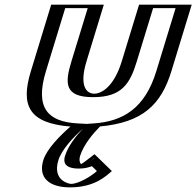

<svg xmlns="http://www.w3.org/2000/svg" viewBox="-20 -533 847 828"><path d="M191.7 158C207 108 262.4 51 304.7 14C141.5 5 89.2 -66 138.1 -226L225.8 -513H402.8L328.2 -269C297.4 -168 312.4 -129 386.4 -129C460.4 -129 499.4 -168 530.2 -269L604.8 -513H781.8L694.1 -226C645.8 -68 551.1 3 386.7 14C362.4 38 315.8 89 300.2 140C292.6 165 308.3 179 325.3 179C356.3 179 385.4 149 385.4 149L440.9 203C440.9 203 373.9 275 281.9 275C229.9 275 165.1 245 191.7 158ZM206.7 158C219.9 114.9 271.8 59.9 313.3 23.6L339.6 0.6L310.1 -1C152.5 -9.7 106.4 -73.2 153.1 -226L236.3 -498H383.3L313.2 -269C281.5 -165.2 297.8 -114 381.9 -114C465.9 -114 513.5 -165.2 545.2 -269L615.3 -498H762.3L679.1 -226C631.7 -71 545.6 -11.4 383 -0.5C355.2 27 303.8 79.1 285.2 140C274.8 174 296.2 194 320.7 194C346.2 194 369.8 178.4 381.5 169.5L419 205.9C396.2 225.5 347.6 260 286.5 260C238.7 260 183.6 233.6 206.7 158ZM206.7 158C183.6 233.6 238.7 260 286.5 260C347.6 260 396.2 225.5 419 205.9L381.5 169.5C369.8 178.4 346.2 194 320.7 194C296.2 194 274.8 174 285.2 140C303.8 79 355.1 27 383 -0.5C545.6 -11.4 631.7 -71.1 679.1 -226L762.3 -498H615.3L545.2 -269C513.5 -165.2 465.9 -114 381.9 -114C297.8 -114 281.5 -165.2 313.2 -269L383.3 -498H236.3L153.1 -226C106.4 -73.2 152.5 -9.7 310.1 -1L339.6 0.6L313.3 23.6C271.8 59.9 219.9 114.9 206.7 158ZM191.7 158C165.1 244.9 230 275 281.9 275C349.1 275 402.6 236.9 427.3 215.7L441.5 203.6L386.1 149.7L374.1 158.9C363.7 166.8 344.5 179 325.3 179C308.3 179 292.6 165 300.2 140C315.8 88.8 362.3 38.2 386.7 14C550.9 3 645.8 -68.2 694.1 -226L781.8 -513H604.8L530.2 -269C499.4 -168.2 460 -129 386.4 -129C312.8 -129 297.4 -168.2 328.2 -269L402.8 -513H225.8L138.1 -226C89.2 -66.2 141.6 5 304.7 14C260.7 52.6 207 107.8 191.7 158ZM358 1.5 315 -0.8C189.2 -7.8 128.6 -64.1 178.1 -226L261.3 -498H358.3L288.2 -269C259.3 -174.4 256.5 -114 381.9 -114C507.2 -114 541.3 -174.4 570.2 -269L640.3 -498H737.3L654.1 -226C605.3 -66.3 510.8 -9.2 384.1 -0.8L358.6 0.9C358.2 1.3 358 1.5 358 1.5ZM338 21.6C311.9 49 274.2 94.1 260.2 140C253.4 162.2 253.6 194 320.7 194C347.9 194 367.9 187 376.3 183.6L397.9 204.6C376.3 224.9 320.1 260 286.5 260C277 260 205 245.4 231.7 158C245.7 112.2 297.1 57.9 338 21.6ZM462.4 204.7 387.7 132 345.6 164.2C341.4 167.4 334.8 171.9 329.3 174.9C323.6 168 320.3 156.1 325.2 140C340.3 90.6 383.2 40.6 411.5 12.3C595.3 -4.7 675 -81.8 719.1 -226L806.8 -513H579.8L505.2 -269C471.6 -158.8 417.8 -129 386.4 -129C355 -129 319.6 -158.8 353.2 -269L427.8 -513H200.8L113.1 -226C68.3 -79.5 102.3 -1.8 283.7 12.8C240 51 181.7 108.9 166.7 158C143.7 233.2 191.9 275 281.9 275C388.1 275 437.1 226.4 462.4 204.7Z"/></svg>

Font: Hussar Outliner
Style: Obl
Weight: 700
Foundry: Cannot Into Space Fonts
Version: Version 0.92